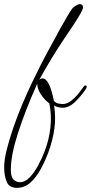

<svg xmlns="http://www.w3.org/2000/svg" viewBox="-83 -547 437 923"><path d="M-2 356Q-39 356 -51 326.5Q-63 297 -63 257Q-63 222 -50.5 172Q-38 122 -18.5 65.5Q1 9 24.5 -46.5Q48 -102 70 -148Q95 -200 113.5 -236.5Q132 -273 147.5 -301Q163 -329 177.5 -355.5Q192 -382 209 -414Q229 -450 244.5 -475.5Q260 -501 267 -509Q272 -514 282.5 -520.5Q293 -527 302 -527Q316 -527 316 -510Q316 -503 303 -480Q290 -457 269 -425.5Q248 -394 225 -360Q196 -317 165.5 -267Q135 -217 106 -164Q114 -170 121 -170Q155 -170 176 -62Q187 -51 199 -49Q211 -47 220 -47Q246 -47 277 -78Q293 -94 304 -110Q315 -126 321 -133Q324 -136 327 -136Q334 -136 334 -130Q334 -125 327 -115Q300 -77 274 -53.5Q248 -30 221 -29Q206 -29 193.5 -32.5Q181 -36 177 -41Q186 17 178.5 71.5Q171 126 150 184Q134 227 112.5 266.5Q91 306 63 331Q35 356 -2 356ZM12 329Q38 329 60.5 305Q83 281 101 247Q119 213 131 182Q153 125 159.5 65.5Q166 6 154 -50Q131 -67 113.5 -93.5Q96 -120 96 -145Q37 -12 3 94Q-31 200 -31 270Q-31 304 -17.5 316.5Q-4 329 12 329Z"/></svg>

Font: Corinthia
Style: Regular
Weight: 400
Designer: Robert E. Leuschke
Foundry: Robert E. Leuschke
Version: Version 1.013; ttfautohint (v1.8.3)